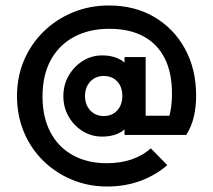

<svg xmlns="http://www.w3.org/2000/svg" viewBox="-20 -586 777 700"><path d="M371 94Q302 94 242 69Q182 44 137 -0.5Q92 -45 67 -105Q42 -165 42 -235Q42 -306 67.5 -366Q93 -426 139 -471Q185 -516 246 -541Q307 -566 377 -566Q471 -566 542.5 -524Q614 -482 654.5 -408Q695 -334 695 -238Q695 -195 686.5 -159.5Q678 -124 659 -94L565 -97Q580 -116 589 -138Q598 -160 602.5 -186.5Q607 -213 607 -245Q607 -321 580.5 -373.5Q554 -426 503 -453.5Q452 -481 379 -481Q304 -481 249 -451Q194 -421 164.5 -366Q135 -311 135 -234Q135 -159 163.5 -104.5Q192 -50 245 -20.5Q298 9 369 9Q419 9 459 -4.5Q499 -18 530 -45L590 16Q546 54 490.5 74Q435 94 371 94ZM352 -88Q314 -88 282 -107.5Q250 -127 230.5 -160.5Q211 -194 211 -235Q211 -277 230.5 -310.5Q250 -344 282 -364Q314 -384 352 -384Q400 -384 429.5 -361.5Q459 -339 459 -292V-180Q459 -134 430 -111Q401 -88 352 -88ZM358 -163Q389 -163 407.5 -183.5Q426 -204 426 -236Q426 -269 407.5 -289Q389 -309 358 -309Q328 -309 309 -288.5Q290 -268 290 -236Q290 -204 309 -183.5Q328 -163 358 -163ZM470 -94V-164H659V-94ZM434 -94V-170L445 -240L434 -308V-378H511V-94Z"/></svg>

Font: Outfit Thin Medium
Style: Regular
Weight: 500
Version: Version 1.100;gftools[0.9.27]